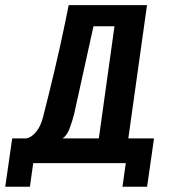

<svg xmlns="http://www.w3.org/2000/svg" viewBox="-57 -611 659 745"><path d="M-36.6 113.6 -9.7 -73.9H43.5Q63 -75.9 81.9 -98Q100.8 -120 109.7 -155.7Q119.7 -194.1 131.2 -240.9Q142.8 -287.7 154.5 -337.4Q166.2 -387.1 176.9 -435Q187.5 -482.8 195.8 -523.3Q204.1 -563.8 209.4 -591H513.4L440.9 -73.9H540.6L513.8 113.6H418.2L431.1 22.1H72L59 113.6ZM185.7 -73.9H326.5L387.2 -509H305.7L230.8 -169.2Q224.1 -142.1 213.4 -113.4Q202.7 -84.8 185.7 -73.9Z"/></svg>

Font: Alumni Sans Thin
Style: Italic
Weight: 100
Italic angle: -8°
Designer: Robert E. Leuschke
Foundry: Robert E. Leuschke
Version: Version 1.016